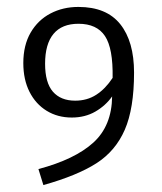

<svg xmlns="http://www.w3.org/2000/svg" viewBox="-20 -516 466 551"><path d="M364.7 -307.6Q364.7 -204.6 338.1 -143.6Q311.5 -82.5 256.6 -47.4Q201.7 -12.2 104.5 15.1L90.3 -30.8Q194.8 -58.6 247.8 -106.7Q300.8 -154.8 301.8 -239.3Q283.2 -212.9 253.7 -195.8Q224.1 -178.7 186 -178.7Q145.5 -178.7 114 -198Q82.5 -217.3 64.7 -252.4Q46.9 -287.6 46.9 -335Q46.9 -386.2 67.9 -422.4Q88.9 -458.5 124.8 -477.3Q160.6 -496.1 205.1 -496.1Q285.6 -496.1 325.2 -446.5Q364.7 -397 364.7 -307.6ZM303.2 -292.5Q304.7 -377.4 281.2 -412.6Q257.8 -447.8 205.1 -447.8Q157.7 -447.8 133.5 -418.7Q109.4 -389.6 109.4 -333Q109.4 -278.8 131.8 -252.9Q154.3 -227.1 195.8 -227.1Q230 -227.1 256.3 -244.1Q282.7 -261.2 303.2 -292.5Z"/></svg>

Font: Amiri Typewriter
Style: Regular
Weight: 400
Monospace: yes
Designer: Khaled Hosny
Version: Version 1.1